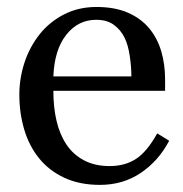

<svg xmlns="http://www.w3.org/2000/svg" viewBox="-20 -515 523 548"><path d="M462.9 -113.3Q432.6 -55.7 381.8 -21.5Q331.1 12.7 265.1 12.7Q207 12.7 163.3 -7.8Q119.6 -28.3 91.3 -63.5Q63 -98.6 49.1 -145.5Q35.2 -192.4 35.2 -244.6Q35.2 -291.5 50 -336.7Q64.9 -381.8 93.8 -418Q121.6 -452.6 162.8 -473.9Q204.1 -495.1 255.4 -495.1Q308.1 -495.1 345.7 -478.5Q383.3 -461.9 406.7 -433.1Q429.2 -405.8 440.2 -368.7Q451.2 -331.5 451.2 -288.1V-255.9H132.3Q132.3 -208.5 141.4 -169.9Q150.4 -131.3 169.9 -102.1Q189 -73.7 219.7 -57.4Q250.5 -41 293 -41Q336.4 -41 367.9 -61.3Q399.4 -81.5 428.7 -134.3ZM355 -296.9Q355 -324.2 350.3 -355.5Q345.7 -386.7 335.4 -407.7Q324.2 -430.2 304.7 -444.3Q285.2 -458.5 254.4 -458.5Q203.1 -458.5 169.2 -415.8Q135.3 -373 132.3 -296.9Z"/></svg>

Font: UniBurma_GGSerif
Style: Book
Weight: 400
Designer: Victor San Kho Lin (for Burmese only and related typography optimization with it)
Foundry: http://www.unimm.org
Version: 2.0